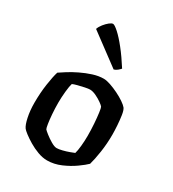

<svg xmlns="http://www.w3.org/2000/svg" viewBox="-184 -865 873 968"><g transform="rotate(30 252.5 -381.5)"><path d="M242 0Q216 0 187.5 -10.5Q159 -21 134 -36Q109 -51 91.5 -64.5Q74 -78 69 -85Q58 -100 50 -137.5Q42 -175 42 -220Q42 -278 49.5 -329Q57 -380 66 -409Q79 -418 103.5 -433.5Q128 -449 159 -464Q190 -479 222.5 -489.5Q255 -500 285 -500Q301 -500 324.5 -492Q348 -484 372.5 -472Q397 -460 416 -447Q435 -434 443 -424Q451 -413 455 -386.5Q459 -360 461 -330Q463 -300 463 -277Q463 -224 455.5 -174.5Q448 -125 439 -94Q424 -79 392.5 -56.5Q361 -34 321.5 -17Q282 0 242 0ZM253 -78Q265 -78 285 -83Q305 -88 322.5 -94.5Q340 -101 347 -104Q352 -120 355 -150Q358 -180 358 -210Q358 -245 355.5 -280Q353 -315 349.5 -340.5Q346 -366 343 -371Q340 -376 324 -387.5Q308 -399 288 -408.5Q268 -418 252 -418Q243 -418 223.5 -414Q204 -410 185 -405Q166 -400 158 -396Q153 -381 149.5 -346.5Q146 -312 146 -281Q146 -247 148.5 -215Q151 -183 154.5 -161Q158 -139 161 -134Q165 -129 182 -115.5Q199 -102 219.5 -90Q240 -78 253 -78ZM304 -565 125 -698Q130 -713 142 -728Q154 -743 166.5 -753Q179 -763 187 -763Q196 -763 220 -741.5Q244 -720 275 -681Q306 -642 339 -590Q334 -584 324.5 -576Q315 -568 304 -565Z"/></g></svg>

Font: Texturina 72pt SemiBold
Style: Regular
Weight: 600
Designer: Guillermo Torres Carreño
Foundry: Omnibus-Type
Version: Version 1.002; ttfautohint (v1.8.3)